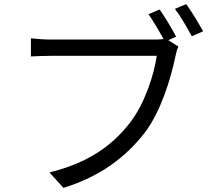

<svg xmlns="http://www.w3.org/2000/svg" viewBox="-20 -877 1040 932"><path d="M835 -699C815 -737 779 -797 755 -831L701 -808C723 -776 753 -726 774 -688C758 -685 744 -685 731 -685H230C197 -685 157 -688 130 -691V-603C155 -604 190 -606 229 -606H741C727 -510 681 -371 610 -280C526 -173 414 -88 220 -40L288 35C471 -22 590 -115 682 -232C761 -335 809 -496 831 -601C835 -621 839 -637 846 -651L797 -682ZM829 -834C856 -799 889 -742 911 -701L966 -725C945 -763 909 -823 884 -857Z"/></svg>

Font: Source Han Sans KR Regular
Style: Regular
Weight: 400
Designer: Ryoko NISHIZUKA (kana & ideographs); Paul D. Hunt (Latin, Greek & Cyrillic); Wenlong ZHANG (bopomofo); Sandoll Communica
Foundry: Adobe Systems Incorporated
Version: Version 1.004;PS 1.004;hotconv 1.0.82;makeotf.lib2.5.63406